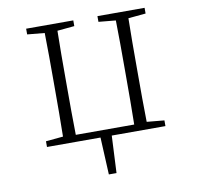

<svg xmlns="http://www.w3.org/2000/svg" viewBox="-98 -828 1197 1159"><g transform="rotate(-10 500.0 -248.5)"><path d="M574 -690 679 -680C681 -585 681 -488 681 -390V-335C681 -237 681 -139 679 -42H321C319 -138 319 -236 319 -335V-390C319 -488 319 -584 321 -680L426 -690V-725H137V-690L243 -680C245 -585 245 -488 245 -390V-335C245 -238 245 -141 243 -45L137 -35V0H465L476 228H523L534 0H863V-35L756 -45C754 -140 754 -237 754 -335V-390C754 -488 754 -584 756 -680L863 -690V-725H574Z"/></g></svg>

Font: Kiri Minchoo Light
Style: Regular
Weight: 300
Designer: Ryoko NISHIZUKA 西塚涼子 (kana & ideographs); Frank Grießhammer (Latin, Greek & Cyrillic);
akenotsuki.com/eyeben/fonts/ (U+
Foundry: Adobe
akenotsuki.com/eyeben/fonts/
Version: Version 4.002;hotconv 1.0.119;makeotfexe 2.5.65604